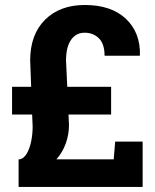

<svg xmlns="http://www.w3.org/2000/svg" viewBox="-20 -741 615 761"><path d="M53.7 0V-109.4H58.6Q75.2 -113.3 86.7 -133.3Q98.1 -153.3 103.8 -181.9Q109.4 -210.4 109.4 -239.3L107.4 -287.1H27.8V-397H103.5L99.6 -501.5Q99.6 -604 158.4 -662.6Q217.3 -721.2 315.9 -721.2Q420.9 -721.2 478.8 -666.7Q536.6 -612.3 534.7 -522.9L533.7 -520H394.5Q394.5 -566.9 372.1 -589.1Q349.6 -611.3 315.4 -611.3Q280.8 -611.3 261.2 -582.5Q241.7 -553.7 241.7 -501.5L246.6 -397H420.4V-287.1H251.5L253.4 -245.6Q253.4 -207.5 240.7 -172.4Q228 -137.2 203.6 -109.4H430.7L436.5 -179.7H545.4V0Z"/></svg>

Font: Roboto Slab LO
Style: Bold
Weight: 700
Designer: Google
Version: Version 2.000